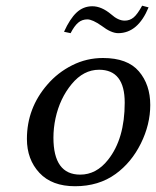

<svg xmlns="http://www.w3.org/2000/svg" viewBox="-20 -642 546 672"><path d="M416.5 -569.8Q434.1 -569.8 447.5 -580.8Q460.9 -591.8 477.5 -622.1L500 -616.2Q462.9 -526.4 394 -525.9Q369.1 -525.9 335.4 -551.8Q304.2 -573.7 286.1 -574.2Q267.1 -574.2 253.7 -562.7Q240.2 -551.3 227.1 -525.9L204.1 -530.8Q224.6 -576.2 248 -598.1Q271.5 -620.1 303.2 -620.1Q335.4 -620.1 369.1 -591.8Q393.6 -569.8 416.5 -569.8ZM146 -346.2Q182.1 -388.2 232.7 -413.6Q283.2 -439 340.3 -439Q426.3 -439 466.1 -392.3Q505.9 -345.7 505.9 -274.4Q505.9 -206.1 472.9 -139.6Q439.9 -73.2 384.8 -33.2Q325.7 9.8 242.7 9.8Q161.6 9.8 117.9 -37.1Q74.2 -84 74.2 -155.8Q74.2 -263.7 146 -346.2ZM326.7 -397.9Q272.5 -397.9 231 -347.9Q189.5 -297.9 174.3 -228Q167 -193.8 167 -160.2Q167 -30.8 260.7 -30.8Q317.4 -30.8 358.4 -83Q416.5 -156.2 416.5 -282.7Q416.5 -397.9 326.7 -397.9Z"/></svg>

Font: Linux Biolinum O
Style: Italic
Weight: 400
Italic angle: -12°
Designer: Philipp H. Poll
Foundry: Philipp H. Poll
Version: Version 1.1.3